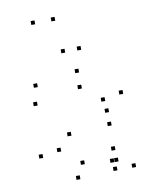

<svg xmlns="http://www.w3.org/2000/svg" viewBox="-91 -887 802 979"><g transform="rotate(-10 310.0 -397.0)"><path d="M535.7 -368.8V-388.8H515.7V-368.8ZM333.2 -515.2V-535.2H313.2V-515.2ZM112.7 -478.3V-498.3H92.7V-478.3ZM95.7 -386V-406H75.7V-386ZM333 -432.3V-452.3H313V-432.3ZM439.2 -348.8V-368.8H419.2V-348.8ZM439.2 10V-10H419.2V10ZM535.7 10V-10H515.7V10ZM448.5 -289.7V-309.7H428.5V-289.7ZM77.3 -118V-138H57.3V-118ZM245.2 21.8V1.8H225.2V21.8ZM430.7 -33.7V-53.7H410.7V-33.7ZM452.7 -33.7V-53.7H432.7V-33.7ZM447 -93.8V-113.8H427V-93.8ZM280.7 -49.8V-69.8H260.7V-49.8ZM173.5 -134.3V-154.3H153.5V-134.3ZM239 -204.7V-224.7H219V-204.7ZM449.7 -220.5V-240.5H429.7V-220.5ZM259.3 -796.2V-816.2H239.3V-796.2ZM155.2 -796.2V-816.2H135.2V-796.2ZM281 -627.2V-647.2H261V-627.2ZM363.8 -627.2V-647.2H343.8V-627.2Z"/></g></svg>

Font: Monaspace Argon Dots Var
Style: Regular
Weight: 400
Designer: Riley Cran and the Lettermatic Team
Version: Version 1.100 (Monaspace Argon Dots)